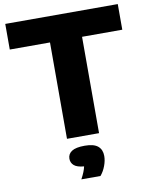

<svg xmlns="http://www.w3.org/2000/svg" viewBox="-104 -816 908 1147"><g transform="rotate(-10 350.0 -243.0)"><path d="M252.5 0V-584.5H8.5V-740H691V-584.5H447V0ZM295 253.5Q318.5 210 324.5 180Q282 176.5 264 160.5Q246 144.5 246 120Q246 91.5 270.5 75.2Q295 59 349.5 59Q404.5 59 429.2 80Q454 101 454 139.5Q454 168 442.2 199.2Q430.5 230.5 411 253.5Z"/></g></svg>

Font: Encode Sans Semi Expanded ExtraBold
Style: Regular
Weight: 800
Width: 6
Designer: Multiple Designers
Foundry: Impallari Type
Version: Version 3.000; ttfautohint (v1.8.3) -l 8 -r 50 -G 200 -x 14 